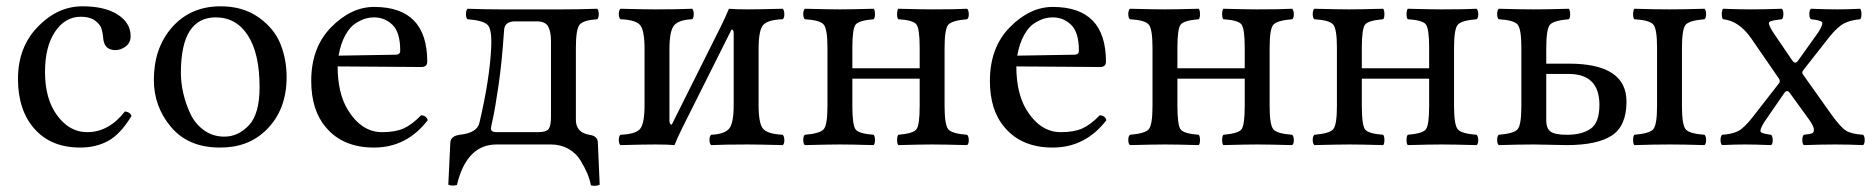

<svg xmlns="http://www.w3.org/2000/svg" viewBox="-20 -459 5960 610"><path d="M397.9 -90.8Q362.8 -32.7 324 -11.5Q285.2 9.8 234.9 9.8Q142.1 9.8 89.6 -49.6Q37.1 -108.9 37.1 -208Q37.1 -309.1 100.1 -374Q163.1 -439 242.2 -439Q313 -439 354 -412.6Q395 -386.2 395 -344.2Q395 -323.2 379.4 -311.5Q363.8 -299.8 346.2 -299.8Q312 -299.8 308.1 -335.9Q306.2 -357.9 301.5 -370.4Q296.9 -382.8 281 -394.3Q265.1 -405.8 236.8 -405.8Q187 -405.8 155 -358.4Q123 -311 123 -230Q123 -144 162.1 -91.6Q201.2 -39.1 256.8 -39.1Q325.7 -39.1 377 -105Q393.1 -103 397.9 -90.8Z M468.8 -205.1Q468.8 -304.2 523.9 -369.1Q583.5 -439 680.7 -439Q752.4 -439 802 -403.6Q851.6 -368.2 871.1 -319.1Q890.6 -270 890.6 -213.9Q890.6 -109.4 825.7 -45.9Q768.6 10.3 678.7 9.8Q578.6 9.8 523.7 -55.2Q468.8 -120.1 468.8 -205.1ZM665.5 -403.8Q554.7 -403.8 554.7 -228Q554.7 -195.8 562.3 -162.8Q569.8 -129.9 584.7 -97.9Q599.6 -65.9 627.7 -45.4Q655.8 -24.9 692.9 -24.9Q736.8 -24.9 770.8 -61Q804.7 -97.2 804.7 -182.1Q804.7 -289.1 767.6 -346.4Q730.5 -403.8 665.5 -403.8Z M1055.7 -282.2 1236.8 -285.2Q1252 -285.2 1251.5 -298.8Q1251.5 -356 1227.1 -379.9Q1202.6 -403.8 1168.5 -403.8Q1155.3 -403.8 1142.6 -400.4Q1129.9 -397 1111.3 -386Q1092.8 -375 1077.6 -348.1Q1062.5 -321.3 1055.7 -282.2ZM1317.9 -92.8Q1335 -91.8 1338.9 -77.1Q1272 9.8 1168.5 9.8Q1069.3 9.8 1015.6 -54.2Q968.8 -108.4 968.8 -202.1Q968.8 -308.1 1032.2 -372.6Q1095.7 -437 1168.5 -437Q1337.4 -437 1337.4 -263.2Q1337.4 -246.1 1318.8 -246.1L1052.7 -248Q1052.7 -164.1 1084.5 -110.8Q1128.4 -39.1 1193.8 -39.1Q1235.8 -39.1 1262.5 -51Q1289.1 -63 1317.9 -92.8Z M1539.6 -50.8Q1539.6 -38.6 1559.6 -39.1H1688.5Q1716.3 -39.1 1723.4 -49.6Q1730.5 -60.1 1730.5 -87.9V-329.1Q1730.5 -358.9 1721.4 -375Q1712.4 -391.1 1685.5 -391.1H1616.2Q1583 -391.1 1581.5 -362.8Q1574.7 -261.7 1564 -188.5Q1553.2 -115.2 1546.4 -84.5Q1539.6 -53.7 1539.6 -50.8ZM1567.4 -429.2H1769.5Q1817.4 -429.2 1877.4 -431.2Q1882.3 -426.3 1882.3 -414.1Q1882.3 -401.9 1877.4 -397.9Q1833.5 -395 1821.5 -380.6Q1809.6 -366.2 1809.6 -307.1V-78.1Q1809.6 -38.1 1852.5 -30.8Q1879.4 -26.9 1879.4 -5.9L1885.3 127.9Q1872.1 133.8 1857.4 129.9Q1853.5 109.9 1845.9 92Q1838.4 74.2 1824.5 51Q1810.5 27.8 1785.9 13.9Q1761.2 0 1730.5 0H1557.6Q1462.4 0 1431.6 128.9Q1415.5 132.8 1404.3 127.9L1410.6 -4.9Q1411.6 -26.9 1440.4 -30.8Q1496.6 -36.6 1503.4 -69.8Q1535.6 -207 1540.5 -306.2Q1543.5 -365.2 1529.5 -379.6Q1515.6 -394 1465.3 -397.9Q1460.4 -401.9 1460.4 -413.8Q1460.4 -425.8 1465.3 -431.2Q1525.4 -429.2 1567.4 -429.2Z M2114.3 -63 2270 -374.5Q2282.7 -399.9 2295.9 -431.2Q2315.9 -429.2 2356 -429.2Q2386.7 -429.2 2466.8 -431.2Q2471.7 -426.3 2471.9 -414.1Q2472.2 -401.9 2466.8 -397.9Q2418.9 -396 2404.5 -379.4Q2390.1 -362.8 2390.1 -303.2V-126Q2390.1 -65.9 2404.5 -49.6Q2418.9 -33.2 2466.8 -30.8Q2471.7 -25.9 2471.9 -13.9Q2472.2 -2 2466.8 2Q2388.7 0 2356 0Q2285.2 0 2239.3 2Q2234.4 -2 2234.1 -13.9Q2233.9 -25.9 2239.3 -30.8Q2281.2 -32.7 2296.1 -49.8Q2311 -66.9 2311 -126V-353Q2311 -365.2 2304.2 -365.2L2147.5 -52.2Q2129.9 -16.6 2123 2Q2101.1 0 2062 0Q2028.8 0 1951.2 2Q1946.3 -2 1946 -13.9Q1945.8 -25.9 1951.2 -30.8Q1999 -32.7 2013.4 -49.3Q2027.8 -65.9 2027.8 -126V-303.2Q2027.8 -363.3 2013.4 -379.6Q1999 -396 1951.2 -397.9Q1946.3 -401.9 1946 -413.8Q1945.8 -425.8 1951.2 -431.2Q2027.3 -429.2 2062 -429.2Q2132.8 -429.2 2179.2 -431.2Q2184.1 -426.3 2184.1 -414.1Q2184.1 -401.9 2179.2 -397.9Q2137.2 -396 2122.1 -378.9Q2106.9 -361.8 2106.9 -303.2V-75.2Q2107.4 -63 2114.3 -63Z M2981 -307.1V-122.1Q2981 -62 2992.9 -48.1Q3004.9 -34.2 3052.7 -30.8Q3057.6 -25.9 3057.9 -13.9Q3058.1 -2 3052.7 2Q2974.6 0 2941.9 0Q2905.8 0 2834 2Q2830.1 -2 2830.1 -13.9Q2830.1 -25.9 2834 -30.8Q2880.9 -34.7 2891.4 -47.9Q2901.9 -61 2901.9 -122.1V-209H2688V-122.1Q2688 -61 2698.5 -47.6Q2709 -34.2 2755.9 -30.8Q2759.8 -25.9 2759.8 -13.9Q2759.8 -2 2755.9 2Q2684.1 0 2648.9 0Q2616.7 0 2537.1 2Q2532.2 -2 2532 -13.9Q2531.7 -25.9 2537.1 -30.8Q2585 -34.7 2596.9 -48.3Q2608.9 -62 2608.9 -122.1V-307.1Q2608.9 -367.2 2596.9 -381.1Q2585 -395 2537.1 -397.9Q2532.2 -401.9 2532 -413.8Q2531.7 -425.8 2537.1 -431.2Q2617.2 -429.2 2647.9 -429.2Q2680.2 -429.2 2755.9 -431.2Q2759.8 -426.3 2759.8 -414.1Q2759.8 -401.9 2755.9 -397.9Q2709 -394 2698.5 -381.1Q2688 -368.2 2688 -307.1V-242.2H2901.9V-307.1Q2901.9 -368.2 2891.4 -381.6Q2880.9 -395 2834 -397.9Q2830.1 -401.9 2830.1 -413.8Q2830.1 -425.8 2834 -431.2Q2912.1 -429.2 2940.9 -429.2Q3018.1 -429.2 3052.7 -431.2Q3057.6 -426.3 3057.9 -414.1Q3058.1 -401.9 3052.7 -397.9Q3004.9 -394 2992.9 -380.6Q2981 -367.2 2981 -307.1Z M3211.9 -282.2 3393.1 -285.2Q3408.2 -285.2 3407.7 -298.8Q3407.7 -356 3383.3 -379.9Q3358.9 -403.8 3324.7 -403.8Q3311.5 -403.8 3298.8 -400.4Q3286.1 -397 3267.6 -386Q3249 -375 3233.9 -348.1Q3218.8 -321.3 3211.9 -282.2ZM3474.1 -92.8Q3491.2 -91.8 3495.1 -77.1Q3428.2 9.8 3324.7 9.8Q3225.6 9.8 3171.9 -54.2Q3125 -108.4 3125 -202.1Q3125 -308.1 3188.5 -372.6Q3252 -437 3324.7 -437Q3493.7 -437 3493.7 -263.2Q3493.7 -246.1 3475.1 -246.1L3209 -248Q3209 -164.1 3240.7 -110.8Q3284.7 -39.1 3350.1 -39.1Q3392.1 -39.1 3418.7 -51Q3445.3 -63 3474.1 -92.8Z M4013.7 -307.1V-122.1Q4013.7 -62 4025.6 -48.1Q4037.6 -34.2 4085.4 -30.8Q4090.3 -25.9 4090.6 -13.9Q4090.8 -2 4085.4 2Q4007.3 0 3974.6 0Q3938.5 0 3866.7 2Q3862.8 -2 3862.8 -13.9Q3862.8 -25.9 3866.7 -30.8Q3913.6 -34.7 3924.1 -47.9Q3934.6 -61 3934.6 -122.1V-209H3720.7V-122.1Q3720.7 -61 3731.2 -47.6Q3741.7 -34.2 3788.6 -30.8Q3792.5 -25.9 3792.5 -13.9Q3792.5 -2 3788.6 2Q3716.8 0 3681.6 0Q3649.4 0 3569.8 2Q3564.9 -2 3564.7 -13.9Q3564.5 -25.9 3569.8 -30.8Q3617.7 -34.7 3629.6 -48.3Q3641.6 -62 3641.6 -122.1V-307.1Q3641.6 -367.2 3629.6 -381.1Q3617.7 -395 3569.8 -397.9Q3564.9 -401.9 3564.7 -413.8Q3564.5 -425.8 3569.8 -431.2Q3649.9 -429.2 3680.7 -429.2Q3712.9 -429.2 3788.6 -431.2Q3792.5 -426.3 3792.5 -414.1Q3792.5 -401.9 3788.6 -397.9Q3741.7 -394 3731.2 -381.1Q3720.7 -368.2 3720.7 -307.1V-242.2H3934.6V-307.1Q3934.6 -368.2 3924.1 -381.6Q3913.6 -395 3866.7 -397.9Q3862.8 -401.9 3862.8 -413.8Q3862.8 -425.8 3866.7 -431.2Q3944.8 -429.2 3973.6 -429.2Q4050.8 -429.2 4085.4 -431.2Q4090.3 -426.3 4090.6 -414.1Q4090.8 -401.9 4085.4 -397.9Q4037.6 -394 4025.6 -380.6Q4013.7 -367.2 4013.7 -307.1Z M4599.6 -307.1V-122.1Q4599.6 -62 4611.6 -48.1Q4623.5 -34.2 4671.4 -30.8Q4676.3 -25.9 4676.5 -13.9Q4676.8 -2 4671.4 2Q4593.3 0 4560.5 0Q4524.4 0 4452.6 2Q4448.7 -2 4448.7 -13.9Q4448.7 -25.9 4452.6 -30.8Q4499.5 -34.7 4510 -47.9Q4520.5 -61 4520.5 -122.1V-209H4306.6V-122.1Q4306.6 -61 4317.1 -47.6Q4327.6 -34.2 4374.5 -30.8Q4378.4 -25.9 4378.4 -13.9Q4378.4 -2 4374.5 2Q4302.7 0 4267.6 0Q4235.4 0 4155.8 2Q4150.9 -2 4150.6 -13.9Q4150.4 -25.9 4155.8 -30.8Q4203.6 -34.7 4215.6 -48.3Q4227.5 -62 4227.5 -122.1V-307.1Q4227.5 -367.2 4215.6 -381.1Q4203.6 -395 4155.8 -397.9Q4150.9 -401.9 4150.6 -413.8Q4150.4 -425.8 4155.8 -431.2Q4235.8 -429.2 4266.6 -429.2Q4298.8 -429.2 4374.5 -431.2Q4378.4 -426.3 4378.4 -414.1Q4378.4 -401.9 4374.5 -397.9Q4327.6 -394 4317.1 -381.1Q4306.6 -368.2 4306.6 -307.1V-242.2H4520.5V-307.1Q4520.5 -368.2 4510 -381.6Q4499.5 -395 4452.6 -397.9Q4448.7 -401.9 4448.7 -413.8Q4448.7 -425.8 4452.6 -431.2Q4530.8 -429.2 4559.6 -429.2Q4636.7 -429.2 4671.4 -431.2Q4676.3 -426.3 4676.5 -414.1Q4676.8 -401.9 4671.4 -397.9Q4623.5 -394 4611.6 -380.6Q4599.6 -367.2 4599.6 -307.1Z M5323.7 -307.1V-122.1Q5323.7 -62 5335.7 -48.1Q5347.7 -34.2 5395.5 -30.8Q5400.4 -25.9 5400.4 -13.9Q5400.4 -2 5395.5 2Q5331.5 0 5284.7 0Q5238.8 0 5172.4 2Q5168.5 -2 5168.5 -13.9Q5168.5 -25.9 5172.4 -30.8Q5220.2 -34.7 5232.4 -48.3Q5244.6 -62 5244.6 -122.1V-307.1Q5244.6 -367.2 5232.7 -381.1Q5220.7 -395 5172.4 -397.9Q5168.5 -401.9 5168.5 -413.8Q5168.5 -425.8 5172.4 -431.2Q5238.3 -429.2 5283.7 -429.2Q5327.6 -429.2 5395.5 -431.2Q5400.4 -426.3 5400.4 -414.1Q5400.4 -401.9 5395.5 -397.9Q5347.7 -394 5335.7 -380.6Q5323.7 -367.2 5323.7 -307.1ZM5061.5 -126Q5061.5 -224.1 4963.4 -224.1H4892.6V-76.2Q4892.6 -50.3 4907 -40.5Q4921.4 -30.8 4958.5 -30.8Q5006.3 -30.8 5033.9 -50.3Q5061.5 -69.8 5061.5 -126ZM4892.6 -306.2V-256.8H4964.4Q5147.5 -256.8 5147.5 -136.2Q5147.5 -59.1 5101.1 -28.6Q5054.7 2 4957.5 2Q4937.5 2 4905.5 1Q4873.5 0 4853.5 0Q4807.6 0 4741.7 2Q4736.8 -2 4736.6 -13.9Q4736.3 -25.9 4741.7 -30.8Q4789.6 -34.7 4801.5 -48.3Q4813.5 -62 4813.5 -122.1V-307.1Q4813.5 -367.2 4801.5 -381.1Q4789.6 -395 4741.7 -397.9Q4736.8 -401.9 4736.6 -413.8Q4736.3 -425.8 4741.7 -431.2Q4807.6 -429.2 4852.5 -429.2Q4896.5 -429.2 4964.4 -431.2Q4968.3 -426.3 4968.5 -414.1Q4968.8 -401.9 4964.4 -397.9Q4916.5 -394 4904.5 -380.6Q4892.6 -367.2 4892.6 -306.2Z M5612.3 -357.9 5673.3 -268.1Q5683.1 -252.9 5692.4 -266.1L5757.3 -356.9Q5773.4 -382.8 5768.3 -388.9Q5763.2 -395 5733.4 -397.9Q5728.5 -401.9 5728.3 -413.8Q5728 -425.8 5733.4 -431.2Q5785.2 -429.2 5817.4 -429.2Q5850.6 -429.2 5890.1 -431.2Q5894 -426.3 5894 -414.1Q5894 -401.9 5890.1 -397.9Q5859.4 -395 5839.4 -385Q5819.3 -375 5793 -342.8L5709 -235.8Q5703.1 -229 5709 -221.2L5799.3 -94.2Q5828.1 -54.2 5845.2 -43.7Q5862.3 -33.2 5899.4 -30.8Q5904.3 -25.9 5904.3 -13.9Q5904.3 -2 5899.4 2Q5851.6 0 5810.1 0Q5771 0 5710.9 2Q5706.1 -2 5706.1 -13.9Q5706.1 -25.9 5710.9 -30.8Q5730 -32.7 5737.1 -35.4Q5744.1 -38.1 5742.7 -49.6Q5741.2 -61 5724.1 -84L5666 -164.1Q5657.2 -176.3 5647.9 -162.1L5585 -70.8Q5569.8 -45.9 5574 -40Q5578.1 -34.2 5606.9 -30.8Q5611.8 -25.9 5612.1 -13.9Q5612.3 -2 5606.9 2Q5555.2 0 5523.2 0Q5491.2 0 5451.2 2Q5446.3 -2 5446.3 -13.9Q5446.3 -25.9 5451.2 -30.8Q5481.9 -32.7 5501.5 -42.2Q5521 -51.8 5548.3 -86.9L5632.3 -194.8Q5637.2 -200.7 5631.3 -210L5543.9 -336.9Q5504.9 -393.1 5454.1 -397.9Q5450.2 -401.9 5450.2 -413.8Q5450.2 -425.8 5454.1 -431.2Q5505.9 -429.2 5540 -429.2Q5586.9 -429.2 5641.1 -431.2Q5646 -426.3 5646 -414.1Q5646 -401.9 5641.1 -397.9Q5606 -394 5601.1 -388.9Q5596.2 -383.8 5612.3 -357.9Z"/></svg>

Font: Linux Libertine O
Style: Regular
Weight: 400
Designer: Philipp H. Poll
Foundry: Philipp H. Poll
Version: Version 5.3.0